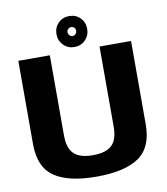

<svg xmlns="http://www.w3.org/2000/svg" viewBox="-93 -941 890 1021"><g transform="rotate(-10 352.0 -430.0)"><path d="M346.6 3.8Q499.7 3.8 575.3 -48.7Q650.9 -101.2 650.9 -224.6V-674.9H480.8V-243.1Q480.8 -172.6 448.9 -142.2Q416.9 -111.9 346.6 -111.9Q276.3 -111.9 244.4 -142.4Q212.4 -173 212.4 -243.1V-674.9H42.3V-224.6Q42.3 -101.2 117.9 -48.7Q193.6 3.8 346.6 3.8ZM349.6 -695.4Q385 -695.4 408.8 -719.7Q432.5 -744 432.5 -779.3Q432.5 -814.9 408.8 -838.8Q385 -862.6 349.6 -862.6Q314.1 -862.6 290.4 -838.8Q266.6 -814.9 266.6 -779.3Q266.6 -743.9 290.5 -719.6Q314.3 -695.4 349.6 -695.4ZM349.6 -754.7Q340.5 -754.7 333.4 -762Q326.3 -769.2 326.3 -779.3Q326.3 -789.8 333.4 -796.4Q340.5 -803 349.6 -803Q359.6 -803 366.2 -796.4Q372.9 -789.8 372.9 -779.3Q372.9 -769.2 366.2 -762Q359.6 -754.7 349.6 -754.7Z"/></g></svg>

Font: Anybody Thin
Style: Regular
Weight: 100
Designer: Tyler Finck
Foundry: Etcetera Type Company
Version: Version 1.114;gftools[0.9.25]